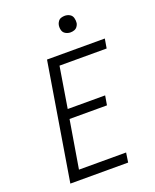

<svg xmlns="http://www.w3.org/2000/svg" viewBox="-169 -1038 915 1133"><g transform="rotate(-20 288.0 -471.0)"><path d="M72 0H435L444 -60H148L198 -360H433L443 -419H208L250 -676H546L556 -735H193ZM379 -838Q391 -838 402.5 -842Q414 -846 421.5 -856Q429 -866 431 -877Q433 -894 428.5 -910Q424 -926 410 -934Q396 -942 379 -942Q368 -942 356.5 -938.5Q345 -935 337.5 -924.5Q330 -914 328 -903Q325 -886 329.5 -870Q334 -854 348.5 -846Q363 -838 379 -838Z"/></g></svg>

Font: Iosevka Sparkle Light Oblique
Style: Regular
Weight: 300
Italic angle: -9°
Designer: Belleve Invis
Foundry: Belleve Invis
Version: Version 4.5.0; ttfautohint (v1.8.3)